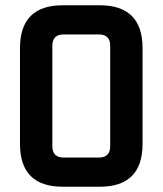

<svg xmlns="http://www.w3.org/2000/svg" viewBox="-20 -710 618 730"><path d="M56 -163V-527Q56 -690 219 -690H359Q522 -690 522 -527V-163Q522 0 359 0H219Q56 0 56 -163ZM179 -154Q179 -111 222 -111H356Q399 -111 399 -154V-536Q399 -579 356 -579H222Q179 -579 179 -536Z"/></svg>

Font: Oxanium SemiBold
Style: Regular
Weight: 600
Designer: Severin Meyer
Version: Version 2.000